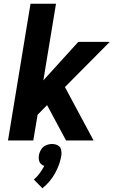

<svg xmlns="http://www.w3.org/2000/svg" viewBox="-20 -755 616 1032"><path d="M23 0H159L182 -138L233 -190L335 0H483L329 -287L570 -530H401L213 -323L281 -735H144ZM208 257Q250 223 276 176Q302 129 310 80Q312 63 308 48Q304 33 290 26Q276 19 260 19Q243 19 227 26Q211 33 201.5 48Q192 63 189 80Q187 92 189 104Q191 116 198.5 124.5Q206 133 218 137Q207 157 193.5 176Q180 195 162 210Z"/></svg>

Font: Iosevka Sparkle XBdObl
Style: Regular
Weight: 800
Italic angle: -9°
Designer: Belleve Invis
Foundry: Belleve Invis
Version: Version 4.5.0; ttfautohint (v1.8.3)